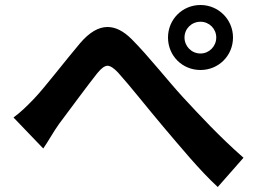

<svg xmlns="http://www.w3.org/2000/svg" viewBox="-20 -753 1040 768"><path d="M652 -603C652 -530 709 -473 782 -473C854 -473 912 -530 912 -603C912 -675 854 -733 782 -733C709 -733 652 -675 652 -603ZM718 -603C718 -638 746 -666 782 -666C817 -666 845 -638 845 -603C845 -568 817 -539 782 -539C746 -539 718 -568 718 -603ZM153 -159C172 -186 193 -225 216 -257C259 -314 329 -410 369 -460C385 -480 399 -490 410 -490C421 -490 435 -481 452 -463C500 -410 573 -317 634 -245C698 -170 778 -72 851 -5L954 -122C858 -206 776 -295 712 -364C653 -428 573 -530 507 -596C474 -629 442 -645 410 -645C374 -645 338 -624 301 -581C240 -509 163 -408 118 -360C87 -328 65 -306 34 -283Z"/></svg>

Font: Spoqa Han Sans Neo Bold
Style: Bold
Weight: 700
Designer: [Spoqa Han Sans Neo] Dong-huui Kim  Younghwa Kang  Yujin Lee  [Noto Sans] Ryoko NISHIZUKA  (kana & ideographs); Paul D. 
Foundry: Spoqa (http://www.spoqa-han-sans.com)
Version: Version 1.000